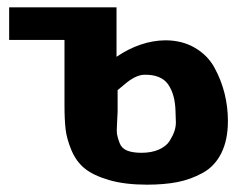

<svg xmlns="http://www.w3.org/2000/svg" viewBox="-20 -492 675 524"><path d="M431 -382Q477 -382 512 -361.5Q547 -341 565.5 -307Q584 -273 593 -236.5Q602 -200 602 -162Q602 -110 584 -74Q566 -38 533 -20Q500 -2 464 5Q428 12 381 12Q321 12 278 -0.5Q235 -13 211.5 -32Q188 -51 175 -82Q162 -113 159 -139.5Q156 -166 156 -205V-383H5V-472H298V-337Q363 -381 431 -382ZM301 -246V-187Q301 -181 299.5 -157.5Q298 -134 299.5 -125Q301 -116 306.5 -101.5Q312 -87 327 -81Q342 -75 366 -75Q394 -75 414 -84Q434 -93 443 -107.5Q452 -122 456 -134Q460 -146 460 -158Q460 -163 459.5 -173Q459 -183 459 -188Q458 -234 439 -261.5Q420 -289 373 -288Q349 -287 319 -261Z"/></svg>

Font: Coval
Style: Heavy
Weight: 900
Foundry: Context Ltd
Version: Version 001.000